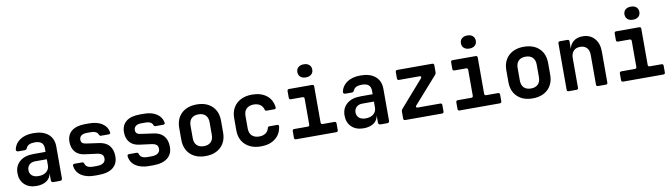

<svg xmlns="http://www.w3.org/2000/svg" viewBox="-38 -1428 7275 2081"><g transform="rotate(-10 3600.0 -388.0)"><path d="M239 10Q155 10 106.5 -37.5Q58 -85 58 -162Q58 -242 113 -289.5Q168 -337 264 -337H398V-376Q398 -459 301 -459Q226 -459 207 -416Q199 -394 180 -394H109Q96 -394 89.5 -401Q83 -408 85 -420Q98 -483 155 -521.5Q212 -560 302 -560Q407 -560 465 -511Q523 -462 523 -373V-25Q523 0 499 0H426Q401 0 401 -25V-103Q394 -50 351 -20Q308 10 239 10ZM279 -92Q334 -92 366 -119Q398 -146 398 -191V-256H270Q229 -256 205 -233Q181 -210 181 -174Q181 -137 206.5 -114.5Q232 -92 279 -92Z M877 9Q786 9 730 -29.5Q674 -68 666 -135Q664 -156 685 -156H769Q785 -156 790 -138Q803 -90 877 -90H921Q966 -90 990.5 -107Q1015 -124 1015 -156Q1015 -186 998 -200.5Q981 -215 946 -220L809 -238Q743 -247 707.5 -289Q672 -331 672 -398Q672 -476 724 -517.5Q776 -559 874 -559H920Q1005 -559 1059.5 -523Q1114 -487 1124 -426Q1127 -405 1105 -405H1020Q1005 -405 999 -423Q983 -462 920 -462H874Q834 -462 813 -445.5Q792 -429 792 -401Q792 -376 807.5 -364Q823 -352 853 -349L982 -331Q1058 -322 1096.5 -277.5Q1135 -233 1135 -158Q1135 -78 1080.5 -34.5Q1026 9 921 9Z M1477 9Q1386 9 1330 -29.5Q1274 -68 1266 -135Q1264 -156 1285 -156H1369Q1385 -156 1390 -138Q1403 -90 1477 -90H1521Q1566 -90 1590.5 -107Q1615 -124 1615 -156Q1615 -186 1598 -200.5Q1581 -215 1546 -220L1409 -238Q1343 -247 1307.5 -289Q1272 -331 1272 -398Q1272 -476 1324 -517.5Q1376 -559 1474 -559H1520Q1605 -559 1659.5 -523Q1714 -487 1724 -426Q1727 -405 1705 -405H1620Q1605 -405 1599 -423Q1583 -462 1520 -462H1474Q1434 -462 1413 -445.5Q1392 -429 1392 -401Q1392 -376 1407.5 -364Q1423 -352 1453 -349L1582 -331Q1658 -322 1696.5 -277.5Q1735 -233 1735 -158Q1735 -78 1680.5 -34.5Q1626 9 1521 9Z M2100 9Q1994 9 1932 -50.5Q1870 -110 1870 -211V-339Q1870 -441 1932 -500Q1994 -559 2100 -559Q2206 -559 2268 -500Q2330 -441 2330 -339V-211Q2330 -110 2268 -50.5Q2206 9 2100 9ZM2100 -100Q2150 -100 2177.5 -127.5Q2205 -155 2205 -207V-343Q2205 -395 2177.5 -422.5Q2150 -450 2100 -450Q2050 -450 2022.5 -422.5Q1995 -395 1995 -343V-207Q1995 -155 2022.5 -127.5Q2050 -100 2100 -100Z M2709 10Q2638 10 2585.5 -16.5Q2533 -43 2504 -91.5Q2475 -140 2475 -206V-344Q2475 -410 2504 -458.5Q2533 -507 2585.5 -533.5Q2638 -560 2709 -560Q2806 -560 2867 -512.5Q2928 -465 2938 -382Q2941 -361 2919 -361H2836Q2818 -361 2815 -380Q2806 -413 2778 -432Q2750 -451 2709 -451Q2658 -451 2629 -423.5Q2600 -396 2600 -345V-206Q2600 -155 2629 -127Q2658 -99 2709 -99Q2750 -99 2778 -117.5Q2806 -136 2815 -170Q2818 -189 2836 -189H2919Q2941 -189 2939 -170Q2929 -86 2867.5 -38Q2806 10 2709 10Z M3096 0Q3076 0 3076 -20V-93Q3076 -113 3096 -113H3244Q3264 -113 3264 -133V-417Q3264 -437 3244 -437H3116Q3096 -437 3096 -457V-530Q3096 -550 3116 -550H3369Q3389 -550 3389 -530V-133Q3389 -113 3409 -113H3538Q3558 -113 3558 -93V-20Q3558 0 3538 0ZM3318 -642Q3280 -642 3258 -661.5Q3236 -681 3236 -714Q3236 -747 3258 -766.5Q3280 -786 3318 -786Q3356 -786 3378 -766.5Q3400 -747 3400 -714Q3400 -681 3378 -661.5Q3356 -642 3318 -642Z M3839 10Q3755 10 3706.5 -37.5Q3658 -85 3658 -162Q3658 -242 3713 -289.5Q3768 -337 3864 -337H3998V-376Q3998 -459 3901 -459Q3826 -459 3807 -416Q3799 -394 3780 -394H3709Q3696 -394 3689.5 -401Q3683 -408 3685 -420Q3698 -483 3755 -521.5Q3812 -560 3902 -560Q4007 -560 4065 -511Q4123 -462 4123 -373V-25Q4123 0 4099 0H4026Q4001 0 4001 -25V-103Q3994 -50 3951 -20Q3908 10 3839 10ZM3879 -92Q3934 -92 3966 -119Q3998 -146 3998 -191V-256H3870Q3829 -256 3805 -233Q3781 -210 3781 -174Q3781 -137 3806.5 -114.5Q3832 -92 3879 -92Z M4298 0Q4278 0 4278 -20V-99Q4278 -112 4288 -124L4543 -415Q4552 -425 4548.5 -432.5Q4545 -440 4532 -440H4307Q4287 -440 4287 -460V-530Q4287 -550 4307 -550H4691Q4711 -550 4711 -530V-451Q4711 -438 4701 -426L4443 -135Q4434 -125 4438 -117.5Q4442 -110 4454 -110H4702Q4722 -110 4722 -90V-20Q4722 0 4702 0Z M4896 0Q4876 0 4876 -20V-93Q4876 -113 4896 -113H5044Q5064 -113 5064 -133V-417Q5064 -437 5044 -437H4916Q4896 -437 4896 -457V-530Q4896 -550 4916 -550H5169Q5189 -550 5189 -530V-133Q5189 -113 5209 -113H5338Q5358 -113 5358 -93V-20Q5358 0 5338 0ZM5118 -642Q5080 -642 5058 -661.5Q5036 -681 5036 -714Q5036 -747 5058 -766.5Q5080 -786 5118 -786Q5156 -786 5178 -766.5Q5200 -747 5200 -714Q5200 -681 5178 -661.5Q5156 -642 5118 -642Z M5700 9Q5594 9 5532 -50.5Q5470 -110 5470 -211V-339Q5470 -441 5532 -500Q5594 -559 5700 -559Q5806 -559 5868 -500Q5930 -441 5930 -339V-211Q5930 -110 5868 -50.5Q5806 9 5700 9ZM5700 -100Q5750 -100 5777.5 -127.5Q5805 -155 5805 -207V-343Q5805 -395 5777.5 -422.5Q5750 -450 5700 -450Q5650 -450 5622.5 -422.5Q5595 -395 5595 -343V-207Q5595 -155 5622.5 -127.5Q5650 -100 5700 -100Z M6097 0Q6077 0 6077 -20V-530Q6077 -550 6097 -550H6179Q6199 -550 6199 -530V-447Q6209 -499 6248 -529.5Q6287 -560 6347 -560Q6428 -560 6476.5 -506Q6525 -452 6525 -361V-20Q6525 0 6505 0H6420Q6400 0 6400 -20V-346Q6400 -397 6373.5 -424.5Q6347 -452 6302 -452Q6255 -452 6228.5 -424Q6202 -396 6202 -344V-20Q6202 0 6182 0Z M6696 0Q6676 0 6676 -20V-93Q6676 -113 6696 -113H6844Q6864 -113 6864 -133V-417Q6864 -437 6844 -437H6716Q6696 -437 6696 -457V-530Q6696 -550 6716 -550H6969Q6989 -550 6989 -530V-133Q6989 -113 7009 -113H7138Q7158 -113 7158 -93V-20Q7158 0 7138 0ZM6918 -642Q6880 -642 6858 -661.5Q6836 -681 6836 -714Q6836 -747 6858 -766.5Q6880 -786 6918 -786Q6956 -786 6978 -766.5Q7000 -747 7000 -714Q7000 -681 6978 -661.5Q6956 -642 6918 -642Z"/></g></svg>

Font: Pitagon Sans Mono
Style: Bold
Weight: 700
Monospace: yes
Designer: Travis Tran
Foundry: Pitagon
Version: Version 1.001; ttfautohint (v1.8.4.7-5d5b);gftools[0.9.26]